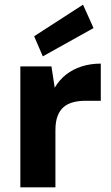

<svg xmlns="http://www.w3.org/2000/svg" viewBox="-20 -801 475 821"><path d="M67 0V-517H200L214 -426Q234 -460 263 -482.5Q292 -505 329.5 -517Q367 -529 411 -529V-370H344Q317 -370 293.5 -364Q270 -358 253 -344Q236 -330 226.5 -305.5Q217 -281 217 -244V0ZM163 -560 126 -646 335 -781 380 -681Z"/></svg>

Font: DM Sans 11pt Black
Style: Regular
Weight: 900
Version: Version 4.004;gftools[0.9.30]